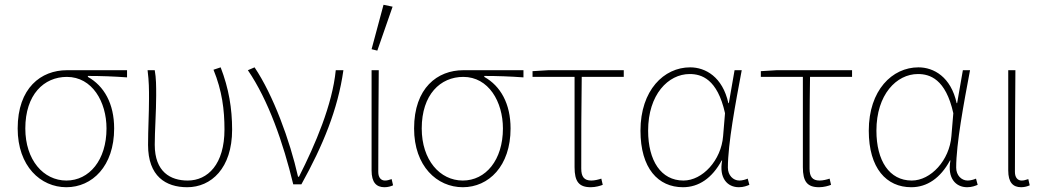

<svg xmlns="http://www.w3.org/2000/svg" viewBox="-20 -772 4376 804"><path d="M258 12C366 12 458 -76 458 -234C458 -338 416 -412 348 -450V-454C404 -454 456 -452 512 -448V-478H260C152 -478 54 -404 54 -234C54 -76 150 12 258 12ZM258 -16C162 -16 86 -102 86 -234C86 -376 164 -450 260 -450C366 -450 426 -346 426 -234C426 -102 354 -16 258 -16Z M764 12C864 12 952 -67 952 -229C952 -318 938 -402 904 -490L874 -480C910 -392 920 -312 920 -230C920 -84 850 -16 766 -16C694 -16 628 -52 628 -166C628 -222 634 -306 634 -372C634 -412 634 -444 628 -478H598C604 -430 604 -398 604 -360C604 -295 600 -230 600 -165C600 -34 674 12 764 12Z M1208 0H1242C1332 -162 1395 -314 1418 -478H1386C1372 -334 1300 -166 1232 -32H1228C1194 -184 1124 -374 1046 -490L1018 -478C1104 -352 1166 -174 1208 0Z M1590 12C1605 12 1617 8 1626 4L1620 -22C1608 -18 1601 -16 1592 -16C1576 -16 1564 -28 1564 -52C1564 -196 1565 -334 1566 -478H1536V-58C1536 -8 1556 12 1590 12ZM1560 -560 1624 -744 1586 -752 1536 -566Z M1918 12C2026 12 2118 -76 2118 -234C2118 -338 2076 -412 2008 -450V-454C2064 -454 2116 -452 2172 -448V-478H1920C1812 -478 1714 -404 1714 -234C1714 -76 1810 12 1918 12ZM1918 -16C1822 -16 1746 -102 1746 -234C1746 -376 1824 -450 1920 -450C2026 -450 2086 -346 2086 -234C2086 -102 2014 -16 1918 -16Z M2454 12C2474 12 2494 6 2504 2L2498 -24C2486 -20 2470 -16 2456 -16C2426 -16 2414 -32 2414 -66C2414 -195 2414 -321 2416 -450H2592V-478H2276L2210 -474V-450H2386V-72C2386 -12 2404 12 2454 12Z M2840 12C2906 12 2962 -26 3002 -100H3004C2990 -26 3026 12 3074 12C3094 12 3108 6 3118 2L3111 -24C3102 -20 3088 -16 3076 -16C3050 -16 3028 -38 3028 -70C3028 -170 3060 -340 3086 -478H3056L3032 -340H3030C3006 -450 2934 -490 2870 -490C2760 -490 2662 -394 2662 -225C2662 -67 2736 12 2840 12ZM2842 -16C2748 -16 2694 -99 2694 -225C2694 -376 2778 -462 2868 -462C2917 -462 2984 -442 3016 -298L3008 -202C3000 -101 2922 -16 2842 -16Z M3410 12C3430 12 3450 6 3460 2L3454 -24C3442 -20 3426 -16 3412 -16C3382 -16 3370 -32 3370 -66C3370 -195 3370 -321 3372 -450H3548V-478H3232L3166 -474V-450H3342V-72C3342 -12 3360 12 3410 12Z M3796 12C3862 12 3918 -26 3958 -100H3960C3946 -26 3982 12 4030 12C4050 12 4064 6 4074 2L4067 -24C4058 -20 4044 -16 4032 -16C4006 -16 3984 -38 3984 -70C3984 -170 4016 -340 4042 -478H4012L3988 -340H3986C3962 -450 3890 -490 3826 -490C3716 -490 3618 -394 3618 -225C3618 -67 3692 12 3796 12ZM3798 -16C3704 -16 3650 -99 3650 -225C3650 -376 3734 -462 3824 -462C3873 -462 3940 -442 3972 -298L3964 -202C3956 -101 3878 -16 3798 -16Z M4256 12C4271 12 4283 8 4292 4L4286 -22C4274 -18 4267 -16 4258 -16C4242 -16 4230 -28 4230 -52C4230 -196 4231 -334 4232 -478H4202V-58C4202 -8 4222 12 4256 12Z"/></svg>

Font: Source Sans Pro ExtraLight
Style: Regular
Weight: 200
Designer: Paul D. Hunt
Foundry: Adobe Systems Incorporated
Version: Version 3.006;hotconv 1.0.111;makeotfexe 2.5.65597